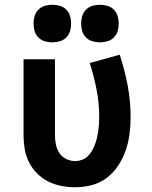

<svg xmlns="http://www.w3.org/2000/svg" viewBox="-20 -779 640 807"><path d="M296 8Q267 8 238 2.5Q209 -3 183 -16Q157 -29 136 -50Q115 -71 102 -97Q89 -123 84 -152Q79 -181 79 -210V-530H211V-210Q211 -191 215 -171.5Q219 -152 229.5 -136Q240 -120 258 -111Q276 -102 295 -102Q310 -102 324 -107Q338 -112 348.5 -122Q359 -132 366.5 -145Q374 -158 379 -171.5Q384 -185 387.5 -199.5Q391 -214 393 -228.5Q395 -243 396 -257.5Q397 -272 397 -287Q397 -345 386 -402Q375 -459 357 -514L483 -549Q504 -486 516.5 -420Q529 -354 529 -288Q529 -252 524.5 -216.5Q520 -181 508.5 -147.5Q497 -114 477.5 -84Q458 -54 429.5 -32Q401 -10 366 -1Q331 8 296 8ZM400 -601Q384 -601 368.5 -605.5Q353 -610 341.5 -621.5Q330 -633 325.5 -648.5Q321 -664 321 -680Q321 -696 325.5 -711.5Q330 -727 341.5 -738.5Q353 -750 368.5 -754.5Q384 -759 400 -759Q416 -759 431.5 -754.5Q447 -750 458.5 -738.5Q470 -727 474.5 -711.5Q479 -696 479 -680Q479 -664 474.5 -648.5Q470 -633 458.5 -621.5Q447 -610 431.5 -605.5Q416 -601 400 -601ZM200 -601Q184 -601 168.5 -605.5Q153 -610 141.5 -621.5Q130 -633 125.5 -648.5Q121 -664 121 -680Q121 -696 125.5 -711.5Q130 -727 141.5 -738.5Q153 -750 168.5 -754.5Q184 -759 200 -759Q216 -759 231.5 -754.5Q247 -750 258.5 -738.5Q270 -727 274.5 -711.5Q279 -696 279 -680Q279 -664 274.5 -648.5Q270 -633 258.5 -621.5Q247 -610 231.5 -605.5Q216 -601 200 -601Z"/></svg>

Font: Iosevka Curly XBdEx
Style: Regular
Weight: 800
Width: 7
Monospace: yes
Designer: Belleve Invis
Foundry: Belleve Invis
Version: Version 11.1.0; ttfautohint (v1.8.3)